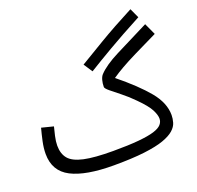

<svg xmlns="http://www.w3.org/2000/svg" viewBox="-143 -973 1173 1146"><g transform="rotate(-20 443.5 -400.0)"><path d="M462 -550 425 -606Q483 -641 577.5 -697.5Q672 -754 801 -821L829 -760Q699 -691 611 -639.5Q523 -588 462 -550ZM390 21Q212 21 121 -26Q30 -73 30 -182Q30 -219 39 -260.5Q48 -302 58 -339L133 -320Q127 -298 119.5 -264.5Q112 -231 112 -205Q112 -153 138.5 -121.5Q165 -90 231 -75.5Q297 -61 416 -61Q514 -61 577.5 -67Q641 -73 676.5 -84Q712 -95 726.5 -111.5Q741 -128 741 -149Q741 -172 723.5 -206Q706 -240 652 -294Q615 -332 578 -361Q541 -390 517 -410Q493 -430 493 -439Q493 -462 498.5 -482Q504 -502 514 -513Q554 -556 639.5 -599.5Q725 -643 853 -707L887 -633Q796 -589 738.5 -560.5Q681 -532 643.5 -510.5Q606 -489 574 -467Q691 -372 753.5 -296.5Q816 -221 816 -144Q816 -121 809 -97Q802 -73 778.5 -52Q755 -31 709 -14.5Q663 2 585 11.5Q507 21 390 21Z"/></g></svg>

Font: Go Noto Current
Style: Regular
Weight: 400
Designer: Monotype Design Team
Foundry: Monotype Imaging Inc.
Version: Version 2.007; ttfautohint (v1.8) -l 8 -r 50 -G 200 -x 14 -D